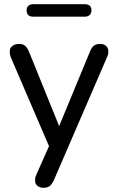

<svg xmlns="http://www.w3.org/2000/svg" viewBox="-20 -702 557 909"><path d="M185 187Q169 187 158.5 178.5Q148 170 147 161.5Q146 153 146 150Q146 138 152 125L212 -10L31 -431Q26 -444 26 -456Q26 -459 27 -467.5Q28 -476 39.5 -485Q51 -494 71 -494Q88 -494 98 -486Q108 -478 117 -458L260 -105L406 -458Q414 -478 425 -486Q436 -494 455 -494Q472 -494 481.5 -485Q491 -476 492 -467.5Q493 -459 493 -456Q493 -445 487 -432L235 151Q225 172 214.5 179.5Q204 187 185 187ZM138 -623Q106 -623 106 -653Q106 -667 114 -674.5Q122 -682 138 -682H381Q413 -682 413 -653Q413 -639 404.5 -631Q396 -623 381 -623Z"/></svg>

Font: Nunito Medium
Style: Regular
Weight: 500
Designer: Vernon Adams
Foundry: Vernon Adams
Version: Version 3.602